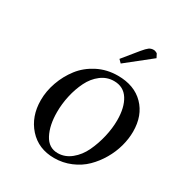

<svg xmlns="http://www.w3.org/2000/svg" viewBox="-154 -738 799 853"><g transform="rotate(30 245.5 -312.0)"><path d="M65.9 -187Q65.9 -233.4 82.5 -280Q99.1 -326.7 128.9 -365.2Q158.7 -403.8 205.8 -428Q252.9 -452.1 309.1 -452.1Q393.6 -452.1 442.4 -402.3Q491.2 -352.5 491.2 -270Q491.2 -233.4 480.7 -194.8Q470.2 -156.2 449.2 -120.1Q428.2 -84 399.4 -55.7Q370.6 -27.3 330.3 -10.3Q290 6.8 245.1 6.8Q164.6 6.8 115.2 -48.3Q65.9 -103.5 65.9 -187ZM154.8 -176.8Q154.8 -109.4 178.2 -64.7Q201.7 -20 248 -20Q285.2 -20 316.2 -45.2Q347.2 -70.3 365.7 -109.6Q384.3 -148.9 394.5 -193.1Q404.8 -237.3 404.8 -278.8Q404.8 -344.2 379.9 -383.5Q355 -422.9 306.2 -422.9Q269.5 -422.9 239.7 -400.1Q210 -377.4 191.9 -340.8Q173.8 -304.2 164.3 -261.7Q154.8 -219.2 154.8 -176.8ZM276.9 -520 339.8 -597.2Q356 -616.7 365.7 -623.8Q375.5 -630.9 389.2 -630.9Q393.6 -630.9 398.2 -629.2Q402.8 -627.4 405.3 -626L408.2 -624L418 -605L292 -504.9Z"/></g></svg>

Font: Dehuti Alt
Style: Bold-Italic
Weight: 700
Version: Version 1.2